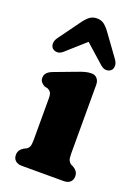

<svg xmlns="http://www.w3.org/2000/svg" viewBox="-140 -788 617 850"><g transform="rotate(20 168.5 -363.5)"><path d="M262.1 -450.2V-125.8Q262.1 -102.9 266.6 -93.8Q271.2 -84.7 279.1 -79.8L289.7 -74.8Q301.1 -68 307.3 -59Q313.5 -50 313.5 -36.8Q313.5 -19.6 302.6 -9.8Q291.8 0 272.5 0H74.9Q56.1 0 45 -9.8Q33.9 -19.6 33.9 -36.8Q33.9 -50 40.1 -59Q46.3 -68 57.7 -74.8L68.5 -79.8Q76.8 -84.7 81.2 -93.8Q85.5 -102.9 85.5 -125.8V-321.4Q85.5 -341.8 80.1 -349.6Q74.6 -357.4 65.3 -361.4L50.3 -364.6Q40 -370.2 33.6 -377.7Q27.1 -385.2 27.1 -397.4Q27.1 -411.2 35.6 -420.8Q44 -430.4 62.3 -437.2L159.7 -473.9Q181.2 -482.2 195.7 -486.2Q210.2 -490.2 226.3 -490.2Q242.7 -490.2 252.4 -479Q262.1 -467.8 262.1 -450.2ZM200.2 -648H130.6L253.5 -538.6Q267.9 -526 281.4 -526.3Q295 -526.5 303.9 -535.3Q311.2 -542.5 311.6 -556.1Q312 -569.7 300.5 -585.7L229.3 -683.9Q214.7 -704.6 200.5 -716Q186.3 -727.4 165.5 -727.4Q144.8 -727.4 130.5 -716Q116.2 -704.6 101.6 -683.9L30.3 -585.7Q18.8 -569.7 19.2 -556.1Q19.7 -542.5 26.9 -535.3Q35.9 -526.5 49.6 -526.3Q63.3 -526 77.3 -538.6Z"/></g></svg>

Font: Fraunces SuperSoft
Style: Regular
Weight: 900
Version: Version 1.000;[b76b70a41]